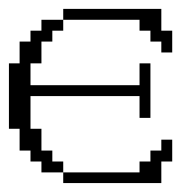

<svg xmlns="http://www.w3.org/2000/svg" viewBox="-20 -410 430 430"><path d="M121.6 0V-23.9H292.5V-48.3H316.9V-72.8H341.3V-97.2H365.7V-48.3H341.3V0ZM72.8 -23.9V-48.3H48.3V-72.8H23.9V-121.6H0V-268.1H23.9V-316.9H48.3V-341.3H72.8V-365.7H121.6V-341.3H97.2V-316.9H72.8V-268.1H48.3V-219.2H292.5V-268.1H316.9V-146H292.5V-194.8H48.3V-121.6H72.8V-72.8H97.2V-48.3H121.6V-23.9ZM341.3 -292.5V-316.9H316.9V-341.3H292.5V-365.7H121.6V-390.1H341.3V-341.3H365.7V-292.5Z"/></svg>

Font: FS Mondwest Regular
Style: Regular
Weight: 400
Designer: NZWStudios2024
Foundry: https://fontstruct.com
Version: Version 1.0